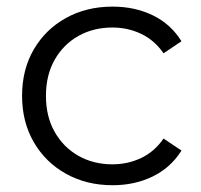

<svg xmlns="http://www.w3.org/2000/svg" viewBox="-20 -550 603 575"><path d="M317.1 4.7Q239 4.7 177.5 -29.7Q116 -64 81.1 -124.4Q46.1 -184.8 46.1 -263Q46.1 -341.7 81.1 -401.8Q116 -461.9 177.5 -496.1Q239 -530.2 317.1 -530.2Q383.8 -530.2 437.7 -504.1Q491.6 -478 523.5 -426.4L469.8 -390.4Q442.6 -429.7 402.7 -448.6Q362.8 -467.6 316.5 -467.6Q259.7 -467.6 214.6 -442.2Q169.6 -416.8 143.6 -370.8Q117.6 -324.8 117.6 -263Q117.6 -201.2 143.6 -155.2Q169.6 -109.2 214.6 -83.5Q259.7 -57.9 316.5 -57.9Q362.8 -57.9 402.7 -76.8Q442.6 -95.7 469.8 -135.1L523.5 -99.1Q491.6 -48.1 437.7 -21.7Q383.8 4.7 317.1 4.7Z"/></svg>

Font: Montserrat Alternates Thin
Style: Regular
Weight: 100
Designer: Julieta Ulanovsky
Foundry: Julieta Ulanovsky
Version: Version 9.000